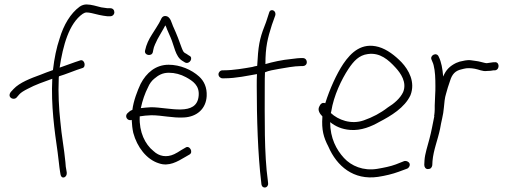

<svg xmlns="http://www.w3.org/2000/svg" viewBox="-20 -766 2291 863"><path d="M23 -338C23 -329 31 -322 41 -322C46 -322 51 -324 54 -327L67 -342C74 -350 87 -358 105 -367C138 -385 179 -399 215 -412C209 -292 225 -179 239 -82C243 -55 246 -17 250 6L252 18C257 43 283 31 280 9L278 -3C276 -10 275 -22 274 -37C268 -101 257 -153 251 -222C245 -277 241 -348 244 -412C244 -415 244 -419 245 -423C275 -432 311 -447 326 -452L350 -460C368 -464 361 -499 342 -495L318 -487C303 -482 279 -473 248 -462C263 -561 290 -661 352 -704C358 -708 364 -710 369 -710C376 -710 383 -709 392 -707C411 -702 440 -695 462 -693H476C486 -693 494 -701 494 -711C494 -721 487 -729 476 -729H463C455 -730 446 -731 435 -733C414 -738 391 -746 369 -746C359 -746 348 -743 338 -736C297 -706 266 -654 248 -593C234 -552 224 -504 218 -451C198 -444 179 -437 162 -430C118 -414 68 -395 41 -366L28 -352C25 -348 23 -343 23 -338Z M554 -258C537 -243 554 -220 572 -227C573 -206 575 -187 579 -169C596 -105 639 -49 694 -32C739 -16 778 -40 812 -60L831 -71C851 -81 832 -116 813 -102L794 -91C784 -84 773 -78 763 -73C729 -57 695 -63 670 -87C632 -117 605 -173 608 -241V-243C624 -246 641 -247 660 -248C709 -248 755 -235 807 -238C865 -241 906 -277 909 -334C911 -373 897 -402 875 -422C841 -453 789 -475 738 -475C680 -475 638 -439 612 -389C598 -359 580 -313 575 -272C565 -269 561 -264 554 -258ZM613 -280C620 -314 632 -348 645 -373C652 -390 662 -403 673 -412C692 -428 710 -439 739 -439C766 -439 792 -432 816 -419C847 -402 877 -382 873 -336C865 -240 739 -284 659 -284C643 -283 628 -282 613 -280ZM632 -539C627 -516 663 -511 667 -532L669 -542C671 -557 682 -577 688 -590C699 -611 713 -632 723 -652C724 -651 725 -649 726 -647C733 -627 739 -617 747 -597C763 -561 768 -512 799 -493L812 -485C833 -475 851 -508 830 -516L818 -524C804 -530 803 -536 797 -550C787 -579 773 -615 761 -641C751 -660 748 -694 722 -694C716 -694 710 -691 706 -684C699 -669 692 -656 682 -641L663 -611C649 -589 638 -567 632 -539Z M962 -432C962 -422 971 -414 980 -414H988C1042 -414 1093 -426 1135 -433C1134 -416 1134 -399 1134 -380C1134 -235 1139 -71 1154 52L1155 62C1159 86 1188 79 1185 57L1184 47C1167 -74 1170 -237 1170 -380C1170 -401 1170 -422 1171 -441C1189 -449 1211 -452 1232 -456C1260 -461 1304 -469 1332 -469H1341C1351 -469 1359 -476 1359 -486C1359 -497 1352 -505 1341 -505H1332C1326 -505 1312 -504 1291 -501C1247 -497 1204 -487 1173 -478C1173 -556 1183 -594 1202 -654L1217 -696C1224 -719 1196 -730 1190 -710L1176 -667C1153 -609 1142 -576 1138 -499C1137 -490 1137 -480 1136 -470C1128 -469 1121 -467 1114 -465C1080 -459 1029 -450 987 -450H980C970 -450 962 -441 962 -432Z M1415 -287C1406 -270 1419 -253 1429 -243V-240C1425 -183 1434 -149 1456 -107C1494 -19 1569 45 1679 29C1712 24 1745 16 1772 6L1810 -8C1815 -10 1818 -14 1820 -18C1828 -34 1810 -45 1797 -42L1759 -27C1735 -18 1705 -12 1675 -7C1613 3 1559 -20 1526 -56C1492 -93 1464 -145 1464 -217C1488 -198 1516 -185 1554 -182C1604 -178 1650 -198 1685 -218C1737 -245 1799 -282 1825 -338C1848 -397 1817 -452 1785 -486C1756 -516 1720 -544 1682 -555C1607 -576 1559 -532 1523 -479C1493 -434 1462 -366 1442 -302C1427 -308 1419 -296 1415 -287ZM1467 -258 1469 -266C1480 -336 1515 -409 1546 -456C1570 -492 1594 -518 1633 -523C1688 -531 1726 -497 1758 -462C1781 -437 1810 -396 1792 -352C1779 -324 1751 -300 1723 -283C1691 -258 1655 -239 1615 -225C1558 -205 1500 -227 1467 -258Z M1887 -25C1887 -15 1893 -6 1903 -6C1915 -6 1921 -12 1923 -23L1924 -42C1928 -91 1948 -138 1958 -187C1963 -219 1973 -251 1975 -281C1977 -303 1979 -327 1985 -345L1993 -373L2003 -403C2012 -433 2027 -448 2053 -454L2065 -457C2079 -461 2097 -460 2114 -457C2132 -454 2149 -444 2169 -447C2178 -447 2192 -448 2199 -450H2206C2228 -454 2225 -491 2202 -486H2196C2186 -484 2178 -484 2168 -482C2164 -482 2160 -483 2156 -484L2140 -488C2133 -490 2126 -491 2119 -492L2098 -495C2080 -498 2061 -492 2046 -489L2030 -483C2002 -469 1985 -453 1972 -422C1969 -457 1964 -487 1952 -511C1943 -534 1910 -517 1920 -497C1923 -488 1926 -485 1929 -473C1936 -446 1937 -413 1937 -379C1937 -365 1937 -352 1936 -341C1936 -322 1934 -308 1934 -292V-274C1934 -266 1933 -257 1932 -249C1931 -247 1931 -245 1932 -243C1925 -209 1919 -174 1910 -141C1902 -109 1890 -76 1888 -45Z"/></svg>

Font: Stray Cat
Style: Cn
Weight: 400
Version: Version 1.0